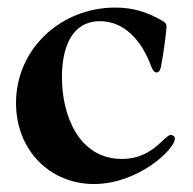

<svg xmlns="http://www.w3.org/2000/svg" viewBox="-20 -465 503 500"><path d="M224.4 14.2C340.6 14.2 435.4 -76.7 435.4 -103.7C435.4 -111.9 427.2 -113.6 424.4 -113.6C420.5 -113.6 415.8 -109.7 410.2 -104.8C391.3 -87.7 359.4 -51.1 297.9 -51.1C184.7 -51.1 141.3 -164.8 141.3 -263.8C141.3 -340.2 166.2 -409.1 239.3 -409.8C301.5 -410.5 348.4 -362.2 374.3 -290.8C376.8 -283.7 381.4 -276.3 388.1 -276.3C392.4 -276.3 396.7 -279.8 399.1 -290.5C406.2 -326 413.7 -387.8 413.7 -394.9C413.7 -404.8 407.7 -408 402.3 -411.2C362.2 -434.3 325.3 -445.3 280.2 -445.3C138.1 -445.3 21.7 -337.4 21.7 -196.7C21.7 -73.9 110.1 14.2 224.4 14.2Z"/></svg>

Font: Margiela Serif Semibold
Style: Regular
Weight: 600
Designer: Andreas Faust, Stefan Endress
Version: Version 1.002;FEAKit 1.0